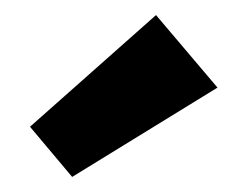

<svg xmlns="http://www.w3.org/2000/svg" viewBox="-20 -836 330 256"><path d="M20 -667 188 -815.9 270 -719.2 76.2 -600.1Z"/></svg>

Font: Zantroke
Style: Regular
Weight: 500
Foundry: gluk
Version: Version 0.36